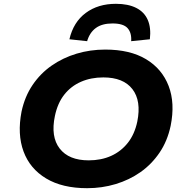

<svg xmlns="http://www.w3.org/2000/svg" viewBox="-20 -976 976 1007"><path d="M437 11Q307 11 222 -40Q137 -91 103.5 -181.5Q70 -272 93 -391Q110 -470 151 -530.5Q192 -591 251 -632Q310 -673 381.5 -694.5Q453 -716 532 -716Q662 -716 746 -665.5Q830 -615 864.5 -525Q899 -435 875 -316Q858 -236 816.5 -175Q775 -114 716.5 -73Q658 -32 586.5 -10.5Q515 11 437 11ZM445 -135Q511 -135 563 -158.5Q615 -182 650.5 -227Q686 -272 700 -338Q722 -447 674.5 -508.5Q627 -570 522 -570Q457 -570 404.5 -547Q352 -524 317 -479.5Q282 -435 268 -368Q245 -259 293 -197Q341 -135 445 -135ZM437 -760 344 -770Q365 -860 429.5 -908Q494 -956 588 -956Q652 -956 694.5 -934.5Q737 -913 755 -871.5Q773 -830 766 -770L668 -760Q671 -804 649 -828.5Q627 -853 570 -853Q515 -853 482.5 -829Q450 -805 437 -760Z"/></svg>

Font: Nunito Sans 7pt SemiExpanded ExtraBold
Style: Italic
Weight: 800
Width: 6
Italic angle: -9°
Designer: Vernon Adams
Foundry: Vernon Adams
Version: Version 3.101;gftools[0.9.27]